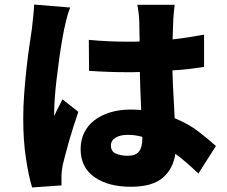

<svg xmlns="http://www.w3.org/2000/svg" viewBox="-20 -773 996 843"><path d="M288 -740Q279 -718 270 -681.5Q261 -645 253.5 -601.5Q246 -558 239.5 -511Q233 -464 228 -421Q223 -378 220.5 -342Q218 -306 218 -286Q218 -284 218 -275.5Q218 -267 219 -264Q227 -285 236 -301Q245 -317 254 -337L324 -282Q313 -250 302.5 -217Q292 -184 283 -153Q274 -122 267 -94.5Q260 -67 255 -47Q253 -36 251.5 -22.5Q250 -9 250 -2V41L121 50Q106 2 94 -77Q82 -156 82 -253Q82 -308 86.5 -366.5Q91 -425 97 -478Q103 -531 109.5 -575.5Q116 -620 120 -646Q122 -668 125.5 -697.5Q129 -727 130 -753ZM605 -172Q574 -181 541 -181Q508 -181 487.5 -168.5Q467 -156 467 -134Q467 -108 489 -98.5Q511 -89 541 -89Q576 -89 590.5 -108Q605 -127 605 -165ZM851 -11Q824 -37 799 -58.5Q774 -80 750 -98Q740 -31 694 8Q648 47 554 47Q455 47 394.5 4.5Q334 -38 334 -118Q334 -158 349.5 -190Q365 -222 394 -244.5Q423 -267 463.5 -279.5Q504 -292 553 -292Q565 -292 577 -291.5Q589 -291 600 -290Q598 -327 596.5 -369.5Q595 -412 594 -457Q580 -456 566.5 -456Q553 -456 540 -456Q455 -456 371 -462L370 -598Q412 -594 454 -592Q496 -590 539 -590Q553 -590 566 -590Q579 -590 593 -591Q592 -624 592 -649Q592 -674 591 -687Q591 -698 588.5 -717.5Q586 -737 583 -752H747Q745 -738 743.5 -721.5Q742 -705 741 -689Q740 -675 739.5 -652.5Q739 -630 738 -600Q774 -604 809 -609.5Q844 -615 876 -621V-479Q844 -474 809.5 -470Q775 -466 737 -464Q739 -399 742 -347.5Q745 -296 747 -254Q808 -229 852 -195Q896 -161 928 -132Z"/></svg>

Font: Kinto Sans Black
Style: Regular
Weight: 900
Designer: Authors: Ryoko NISHIZUKA  (kana & ideographs); Paul D. Hunt (Latin, Greek & Cyrillic); Wenlong ZHANG  (bopomofo); Sandol
Foundry: Adobe Systems Incorporated, ookami Inc.
Version: Version 0.001